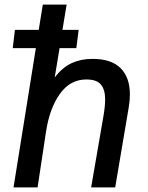

<svg xmlns="http://www.w3.org/2000/svg" viewBox="-20 -810 640 830"><path d="M135 -602H35L44.5 -681H147.5L165 -790H268L250 -681H320L310 -602H237.5L216.5 -475Q250 -519 290 -537.2Q330 -555.5 379.5 -555.5Q461.5 -555.5 501.5 -515.2Q541.5 -475 541.5 -402Q541.5 -374.5 536.5 -346L478 0H374L426.5 -304Q434.5 -349 434.5 -380.5Q434.5 -422.5 416.2 -444.5Q398 -466.5 353 -466.5Q283 -466.5 238.2 -403.2Q193.5 -340 178.5 -238L142.5 0H38.5Z"/></svg>

Font: JuliaMono Medium
Style: Italic
Weight: 500
Italic angle: -9°
Monospace: yes
Designer: cormullion
Foundry: corm
Version: Version 0.054; ttfautohint (v1.8.4)